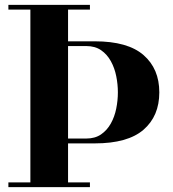

<svg xmlns="http://www.w3.org/2000/svg" viewBox="-20 -770 710 790"><path d="M240 -180V-200H335Q371 -200 395.8 -217Q420.5 -234 436 -261.8Q451.5 -289.5 458.2 -323Q465 -356.5 465 -390Q465 -423.5 458.2 -457Q451.5 -490.5 436 -518.5Q420.5 -546.5 395.8 -563.5Q371 -580.5 335 -580.5H240V-600H370Q505.5 -600 570.5 -543.5Q635.5 -487 635.5 -390Q635.5 -292.5 570.5 -236.2Q505.5 -180 370 -180ZM14.5 0V-19.5H350V0ZM105 0V-750H260V0ZM14.5 -730.5V-750H350V-730.5Z"/></svg>

Font: Bodoni Moda SC 11pt
Style: Bold
Weight: 700
Version: Version 2.005